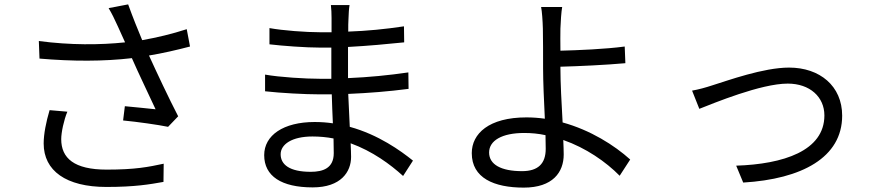

<svg xmlns="http://www.w3.org/2000/svg" viewBox="-20 -814 4010 875"><path d="M206 -312C190 -258 179 -203 179 -160C179 -36 281 38 465 38C596 38 663 26 725 15L726 -68C656 -53 597 -41 466 -41C318 -41 259 -93 259 -180C259 -210 271 -267 287 -305ZM831 -681C763 -659 696 -643 628 -631C606 -684 588 -728 564 -794L475 -777C491 -750 500 -731 517 -694L550 -621C436 -609 301 -608 157 -627L160 -547C311 -534 453 -534 581 -549C611 -480 661 -377 689 -316C656 -319 587 -327 549 -330L541 -265C605 -259 703 -245 746 -236L792 -284C749 -367 695 -482 659 -561C720 -571 785 -586 846 -602Z M1501 -116C1501 -48 1453 -31 1396 -31C1298 -31 1259 -65 1259 -111C1259 -156 1310 -192 1404 -192C1437 -192 1469 -189 1500 -183C1500 -156 1501 -133 1501 -116ZM1862 -82C1806 -127 1705 -200 1574 -236C1572 -283 1569 -335 1567 -386C1661 -390 1749 -397 1842 -409L1841 -484C1752 -471 1661 -462 1566 -458V-469V-600C1659 -605 1744 -613 1822 -621L1821 -694C1734 -681 1653 -673 1567 -670C1567 -694 1567 -713 1568 -725C1569 -754 1570 -773 1573 -791H1488C1490 -777 1491 -748 1491 -732V-667C1474 -667 1457 -667 1440 -667C1374 -667 1268 -675 1208 -686V-612C1267 -605 1372 -597 1441 -597C1458 -597 1474 -597 1490 -597V-469V-455C1473 -455 1455 -455 1437 -455C1372 -455 1255 -462 1188 -474V-398C1259 -390 1369 -384 1437 -384C1456 -384 1474 -384 1492 -384C1493 -343 1495 -296 1497 -252C1470 -256 1443 -258 1414 -258C1271 -258 1184 -197 1184 -107C1184 -11 1263 40 1405 40C1534 40 1580 -31 1580 -99C1580 -114 1579 -136 1578 -161C1677 -125 1759 -65 1817 -12Z M2467 -136C2467 -68 2432 -34 2359 -34C2264 -34 2209 -64 2209 -119C2209 -173 2267 -208 2369 -208C2402 -208 2434 -205 2466 -198C2466 -173 2467 -152 2467 -136ZM2534 -510C2615 -512 2742 -518 2830 -526L2827 -602C2738 -590 2613 -585 2534 -583C2534 -622 2533 -657 2534 -684C2535 -714 2538 -761 2542 -782H2446C2450 -763 2453 -720 2454 -684C2455 -642 2455 -560 2455 -503C2455 -444 2459 -353 2463 -273C2435 -277 2407 -279 2379 -279C2208 -279 2130 -205 2130 -116C2130 -3 2231 41 2367 41C2499 41 2549 -29 2549 -110C2549 -128 2548 -150 2547 -176C2650 -140 2741 -77 2804 -13L2852 -87C2780 -152 2671 -221 2544 -256C2539 -342 2534 -438 2534 -503Z M3134 -401 3167 -318C3231 -343 3447 -433 3570 -433C3671 -433 3737 -372 3737 -288C3737 -126 3549 -66 3335 -59L3367 18C3634 2 3818 -96 3818 -287C3818 -422 3716 -506 3576 -506C3459 -506 3297 -447 3226 -425C3196 -415 3163 -406 3134 -401Z"/></svg>

Font: Squished Noto Sans CJK JP Regular
Style: Regular
Weight: 400
Designer: Ryoko NISHIZUKA (kana & ideographs); Paul D. Hunt (Latin, Greek & Cyrillic); Wenlong ZHANG (bopomofo); Sandoll Communica
Foundry: Adobe Systems Incorporated
Version: Version 1.004;PS 1.004;hotconv 1.0.82;makeotf.lib2.5.63406